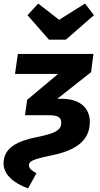

<svg xmlns="http://www.w3.org/2000/svg" viewBox="-40 -833 562 1075"><path d="M436 -813 291 -722 174 -813 114 -748 234 -611H329L486 -748ZM117 222 164 137C137 122 122 110 122 92C122 71 141 59 244 38C368 13 463 -35 463 -151C462 -232 404 -280 304 -280H281L470 -429L483 -531H60L44 -419H285L112 -274L100 -188H232C282 -188 303 -177 303 -146C303 -101 262 -85 169 -66C58 -44 -20 -6 -20 82C-20 145 36 192 117 222Z"/></svg>

Font: Fira Sans
Style: Bold Italic
Weight: 700
Italic angle: -8°
Designer: bBox Type GmbH & Carrois Corporate GbR & Edenspiekermann AG
Foundry: bBox Type GmbH & Carrois Corporate GbR & Edenspiekermann AG
Version: Version 4.301;PS 004.301;hotconv 1.0.88;makeotf.lib2.5.64775